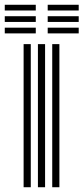

<svg xmlns="http://www.w3.org/2000/svg" viewBox="-52 -785 350 805"><path d="M167 0V-600H197V0ZM47 0V-600H77V0ZM107 0V-600H137V0ZM148 -741V-765H278V-741ZM-32 -645V-669H98V-645ZM-32 -693V-717H98V-693ZM-32 -741V-765H98V-741ZM148 -645V-669H278V-645ZM148 -693V-717H278V-693Z"/></svg>

Font: Big Shoulders Inline Text Thin Black
Style: Regular
Weight: 900
Version: Version 2.002